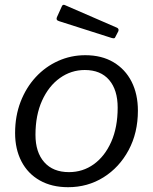

<svg xmlns="http://www.w3.org/2000/svg" viewBox="-20 -770 639 800"><path d="M263.7 10Q195.6 10 145.8 -18.2Q95.9 -46.4 69.4 -97.5Q42.9 -148.6 42.9 -215.7Q42.9 -286.4 65.7 -345.7Q88.6 -405 128.8 -448.6Q169 -492.1 222.3 -516.1Q275.5 -540 335.3 -540Q403.7 -540 452.8 -510.8Q501.9 -481.6 528.3 -429.7Q554.6 -377.7 554.6 -308.9Q554.6 -216.5 515.8 -144.3Q477 -72.2 411.2 -31.1Q345.4 10 263.7 10ZM267.4 -52.8Q325.2 -52.8 371 -85.8Q416.8 -118.9 443.5 -179.1Q470.3 -239.4 470.3 -321.6Q470.3 -395.2 434.8 -436.8Q399.3 -478.3 333.3 -478.3Q276.5 -478.3 229.6 -444.9Q182.8 -411.5 155.3 -350.8Q127.8 -290 127.8 -208.2Q127.8 -135.6 164.4 -94.2Q201 -52.8 267.4 -52.8ZM238.2 -744.8Q240 -748.7 243.3 -749.6Q246.5 -750.6 249.9 -749L467.5 -654.5Q471.5 -652.7 473.2 -649.1Q475 -645.6 473.2 -640.2L460.9 -616.4Q459.1 -611.3 456 -610.7Q452.9 -610 445.9 -611.6L227.4 -681.4Q218.7 -683.9 216.6 -688.1Q214.6 -692.3 217.1 -698.2Z"/></svg>

Font: Libre Franklin Thin
Style: Italic
Weight: 100
Italic angle: -8°
Designer: Pablo Impallari, Rodrigo Fuenzalida, Nhung Nguyen
Foundry: Impallari Type
Version: Version 3.000